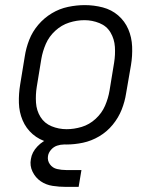

<svg xmlns="http://www.w3.org/2000/svg" viewBox="-20 -558 616 752"><path d="M239 8Q272 8 305 1Q338 -6 368.5 -24Q399 -42 421.5 -69.5Q444 -97 456.5 -128.5Q469 -160 474 -193L493 -303Q499 -339 497.5 -375.5Q496 -412 482.5 -443.5Q469 -475 443 -497.5Q417 -520 382.5 -529Q348 -538 312 -538Q280 -538 246.5 -531Q213 -524 183 -506Q153 -488 130 -461Q107 -434 94.5 -402Q82 -370 77 -337L59 -227Q53 -191 54 -155Q55 -119 68.5 -87Q82 -55 108 -32.5Q134 -10 168.5 -1Q203 8 239 8ZM241 -52Q210 -52 182 -63.5Q154 -75 138.5 -100Q123 -125 121 -156Q119 -187 124 -218L142 -328Q147 -357 159.5 -386Q172 -415 196.5 -437.5Q221 -460 251 -469.5Q281 -479 311 -479Q341 -479 369.5 -467.5Q398 -456 413 -430.5Q428 -405 430 -374.5Q432 -344 427 -313L409 -203Q404 -173 391.5 -144Q379 -115 354.5 -92.5Q330 -70 300 -61Q270 -52 241 -52ZM239 174H288L299 108H239Q221 108 203.5 104Q186 100 175.5 85.5Q165 71 168 53Q170 40 180 28.5Q190 17 203.5 12.5Q217 8 230 8V-25Q203 -25 175.5 -16Q148 -7 126.5 15.5Q105 38 101 65Q96 91 107.5 114.5Q119 138 139.5 152Q160 166 186 170Q212 174 239 174Z"/></svg>

Font: Iosevka Sparkle Light Oblique
Style: Regular
Weight: 300
Italic angle: -9°
Designer: Belleve Invis
Foundry: Belleve Invis
Version: Version 4.5.0; ttfautohint (v1.8.3)